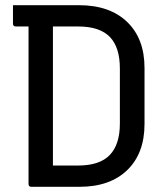

<svg xmlns="http://www.w3.org/2000/svg" viewBox="-20 -720 640 740"><path d="M537 -242Q537 -129 470.5 -64.5Q404 0 286 0H101Q90 0 90 -11V-618H41Q30 -618 30 -629V-700H284Q403 -700 470 -635.5Q537 -571 537 -458ZM184 -82H281Q364 -82 403 -122.5Q442 -163 442 -244V-456Q442 -537 404 -577Q385 -597 354.5 -607.5Q324 -618 280 -618H184Z"/></svg>

Font: Recursive Mn Lnr St
Style: Regular
Weight: 400
Monospace: yes
Version: Version 1.079;hotconv 1.0.112;makeotfexe 2.5.65598; ttfautoh